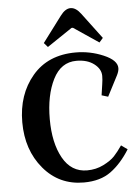

<svg xmlns="http://www.w3.org/2000/svg" viewBox="-63 -1013 776 1076"><g transform="rotate(-5 325.0 -475.0)"><path d="M382 -668Q295 -668 250 -578.5Q205 -489 205 -355Q205 -221 252.5 -136Q300 -51 389 -51Q439 -51 481 -72Q523 -93 544.5 -116Q566 -139 590 -174L625 -149Q577 -72 517.5 -28.5Q458 15 365 15Q226 15 138 -90Q50 -195 50 -351Q50 -507 138 -611Q226 -715 382 -715Q463 -715 538 -683Q613 -651 613 -607Q613 -590 602 -568L542 -452L506 -463L515 -525Q519 -549 519 -571Q519 -610 481 -639Q443 -668 382 -668ZM433 -927 541 -783 520 -759 379 -854H371L230 -759L209 -783L317 -927Q345 -965 375 -965Q405 -965 433 -927Z"/></g></svg>

Font: Croissant One
Style: Regular
Weight: 400
Designer: Eduardo Rodriguez Tunni
Foundry: Eduardo Rodriguez Tunni
Version: Version 1.001